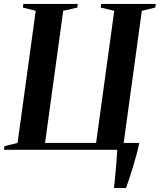

<svg xmlns="http://www.w3.org/2000/svg" viewBox="-29 -763 814 978"><path d="M551.5 194.5Q553.5 179 556 153.5Q558.5 128 561 99.2Q563.5 70.5 565.5 44Q567.5 17.5 568 0H-9L-6 -18.5L60.5 -35L153 -708L87.5 -724.5L90 -743H367.5L365 -724.5L293 -708L200.5 -35H460.5L553 -708L483.5 -724.5L486.5 -743H764.5L762 -724.5L693.5 -708L601 -35H680.5Q675.5 -9.5 666.8 23Q658 55.5 647.8 89Q637.5 122.5 628.2 150.5Q619 178.5 613 194.5Z"/></svg>

Font: Merriweather 144pt SemiBold
Style: Italic
Weight: 600
Italic angle: -7.8°
Version: Version 2.101